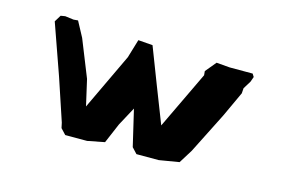

<svg xmlns="http://www.w3.org/2000/svg" viewBox="-53 -480 731 500"><g transform="rotate(15 313.0 -230.5)"><path d="M305 -194 328 -96 342 -81H402L456 -90L479 -127L534 -236L566 -305L567 -319L580 -340L585 -354L580 -362H518L482 -365L458 -336L459 -325L385 -170L346 -270L309 -366L270 -369L255 -319L183 -167L167 -237L127 -337L105 -378L93 -377L70 -380L58 -378L47 -360L95 -224L133 -110L136 -96L150 -81H209L255 -90L278 -144Z"/></g></svg>

Font: Dokdo
Style: Regular
Weight: 400
Version: Version 2.00